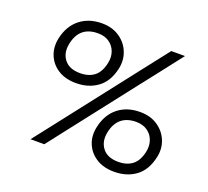

<svg xmlns="http://www.w3.org/2000/svg" viewBox="-125 -880 1130 1045"><g transform="rotate(20 440.0 -357.5)"><path d="M273 -371.5Q211.5 -371.5 169 -398.2Q126.5 -425 108.2 -470Q90 -515 101.5 -569Q118 -644 169.5 -685Q221 -726 296.5 -726Q355.5 -726 397.5 -698Q439.5 -670 458.2 -624.8Q477 -579.5 466.5 -528Q449.5 -448 397.8 -409.8Q346 -371.5 273 -371.5ZM145.5 0Q189 -55.5 230 -108.2Q271 -161 324.5 -229.5L518.5 -478.5Q555.5 -526 585.5 -564.5Q615.5 -603 643.5 -638.8Q671.5 -674.5 701.5 -713H781Q751 -674.5 723.2 -638.8Q695.5 -603 665.2 -564.2Q635 -525.5 598 -478.5L404 -229.5Q350.5 -161 309.5 -108.2Q268.5 -55.5 225.5 0ZM275.5 -430Q326 -430 357.8 -455.2Q389.5 -480.5 400.5 -535.5Q408 -570.5 397 -600.8Q386 -631 359.8 -649.2Q333.5 -667.5 294 -667.5Q187.5 -667.5 166 -560Q154.5 -504.5 183.8 -467.2Q213 -430 275.5 -430ZM633 11Q571.5 11 529 -16Q486.5 -43 468.2 -87.8Q450 -132.5 462 -186.5Q478.5 -262 529.8 -302.8Q581 -343.5 657 -343.5Q716 -343.5 758 -315.5Q800 -287.5 818.8 -242.2Q837.5 -197 826.5 -145.5Q809.5 -65.5 757.8 -27.2Q706 11 633 11ZM635.5 -47.5Q686.5 -47.5 718 -72.8Q749.5 -98 761 -153Q768 -188.5 757.2 -218.5Q746.5 -248.5 720 -267Q693.5 -285.5 654.5 -285.5Q548 -285.5 526 -177.5Q515 -122.5 544 -85Q573 -47.5 635.5 -47.5Z"/></g></svg>

Font: Commissioner
Style: Italic
Weight: 400
Italic angle: -12°
Designer: Kostas Bartsokas
Foundry: Kostas Bartsokas
Version: Version 1.000; ttfautohint (v1.8.3)